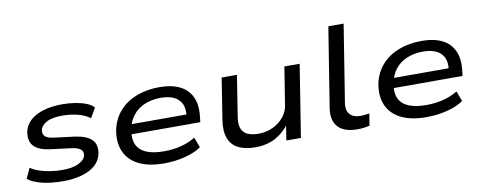

<svg xmlns="http://www.w3.org/2000/svg" viewBox="-62 -991 3218 1287"><g transform="rotate(-10 1547.5 -348.0)"><path d="M280 9Q200 9 137 -6.5Q74 -22 42 -49L74 -119Q100 -101 134.5 -89.5Q169 -78 209 -72Q249 -66 291 -66Q357 -66 398.5 -85.5Q440 -105 448 -136Q453 -162 435.5 -178Q418 -194 368 -200L232 -217Q154 -227 121.5 -262.5Q89 -298 101 -361Q111 -405 145.5 -436Q180 -467 235.5 -483.5Q291 -500 362 -500Q411 -500 452.5 -493Q494 -486 526 -473.5Q558 -461 576 -441L538 -374Q504 -400 454.5 -412.5Q405 -425 350 -425Q279 -425 242 -404Q205 -383 199 -354Q194 -327 210.5 -310.5Q227 -294 273 -289L408 -272Q488 -261 522.5 -227Q557 -193 545 -129Q535 -84 499 -53Q463 -22 406.5 -6.5Q350 9 280 9Z M970 9Q864 9 796.5 -25Q729 -59 701.5 -122Q674 -185 690 -270Q706 -343 752 -394.5Q798 -446 868 -473Q938 -500 1025 -500Q1107 -500 1162.5 -472.5Q1218 -445 1243 -390.5Q1268 -336 1258 -255L1254 -221H763L772 -288H1195L1169 -269Q1178 -323 1162.5 -358Q1147 -393 1111 -410.5Q1075 -428 1020 -428Q960 -428 911 -407.5Q862 -387 831 -347.5Q800 -308 790 -252L789 -248Q779 -190 797 -150.5Q815 -111 861 -91Q907 -71 982 -71Q1042 -71 1096.5 -84.5Q1151 -98 1196 -126L1222 -56Q1178 -25 1110 -8Q1042 9 970 9Z M1589 9Q1520 9 1474 -14Q1428 -37 1409.5 -86.5Q1391 -136 1403 -211L1447 -491H1551L1508 -217Q1499 -167 1510 -136Q1521 -105 1550.5 -91Q1580 -77 1626 -77Q1680 -77 1724.5 -98.5Q1769 -120 1798 -155.5Q1827 -191 1833 -234L1874 -491H1978L1900 0H1801L1818 -111H1826Q1784 -53 1725.5 -22Q1667 9 1589 9Z M2284 9Q2192 9 2151.5 -37Q2111 -83 2125 -167L2211 -705H2315L2231 -178Q2226 -147 2234.5 -124Q2243 -101 2264.5 -88.5Q2286 -76 2321 -76Q2335 -76 2351.5 -78Q2368 -80 2380 -82L2367 -1Q2346 4 2326 6.5Q2306 9 2284 9Z M2755 9Q2649 9 2581.5 -25Q2514 -59 2486.5 -122Q2459 -185 2475 -270Q2491 -343 2537 -394.5Q2583 -446 2653 -473Q2723 -500 2810 -500Q2892 -500 2947.5 -472.5Q3003 -445 3028 -390.5Q3053 -336 3043 -255L3039 -221H2548L2557 -288H2980L2954 -269Q2963 -323 2947.5 -358Q2932 -393 2896 -410.5Q2860 -428 2805 -428Q2745 -428 2696 -407.5Q2647 -387 2616 -347.5Q2585 -308 2575 -252L2574 -248Q2564 -190 2582 -150.5Q2600 -111 2646 -91Q2692 -71 2767 -71Q2827 -71 2881.5 -84.5Q2936 -98 2981 -126L3007 -56Q2963 -25 2895 -8Q2827 9 2755 9Z"/></g></svg>

Font: Nunito Sans 10pt Expanded Medium
Style: Italic
Weight: 500
Width: 7
Italic angle: -9°
Designer: Vernon Adams
Foundry: Vernon Adams
Version: Version 3.101;gftools[0.9.27]